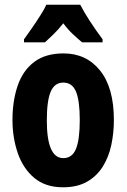

<svg xmlns="http://www.w3.org/2000/svg" viewBox="-20 -786 538 816"><path d="M464 -276Q464 -221 453 -169.5Q442 -118 416.5 -77.5Q391 -37 349.5 -13.5Q308 10 248 10Q173 10 125.5 -30Q78 -70 55.5 -135.5Q33 -201 33 -276Q33 -357 55 -421.5Q77 -486 125 -522.5Q173 -559 250 -559Q347 -559 405.5 -486Q464 -413 464 -276ZM179 -274Q179 -114 249 -114Q287 -114 303 -153.5Q319 -193 319 -276Q319 -358 303 -396.5Q287 -435 249 -435Q212 -435 195.5 -396.5Q179 -358 179 -274ZM321 -766Q338 -733 362.5 -695.5Q387 -658 416 -619V-606H329Q312 -620 290.5 -640Q269 -660 249 -687Q228 -660 206 -639Q184 -618 171 -606H82V-619Q96 -638 115 -665.5Q134 -693 151.5 -720.5Q169 -748 177 -766Z"/></svg>

Font: Noto Sans Gurmukhi ExtraCondensed ExtraBold
Style: Regular
Weight: 800
Width: 2
Designer: Jelle Bosma - Monotype Design Team
Foundry: Monotype Imaging Inc.
Version: Version 2.004; ttfautohint (v1.8.4.7-5d5b)